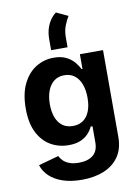

<svg xmlns="http://www.w3.org/2000/svg" viewBox="-109 -894 849 1179"><g transform="rotate(-10 316.0 -304.5)"><path d="M304.9 215.8Q236.7 215.8 186.1 198.6Q135.4 181.4 103.6 151.1Q71.8 120.8 59.8 81.8L185.6 47Q192.6 62.1 206.9 76.5Q221.2 90.9 245.1 100.2Q268.9 109.4 304.4 109.4Q360.3 109.4 392.4 83.7Q424.5 57.9 424.5 3.7V-96.7H413Q403.2 -74.7 384.7 -54.3Q366.1 -33.9 336.1 -20.8Q306 -7.7 261.7 -7.7Q200.3 -7.7 149.9 -36.6Q99.5 -65.5 69.6 -124.6Q39.7 -183.6 39.7 -273.8Q39.7 -366.2 70.2 -428.2Q100.6 -490.2 151.1 -521.5Q201.6 -552.7 262.1 -552.7Q308.3 -552.7 339.4 -537.2Q370.4 -521.8 389.8 -498.8Q409.1 -475.8 419.2 -454H425.1V-545.9H569.4V-4.6Q569.4 69.2 535.4 118.2Q501.4 167.2 441.8 191.5Q382.1 215.8 304.9 215.8ZM307.5 -119.1Q345.2 -119.1 371.3 -137.6Q397.5 -156.1 411.2 -191Q425 -225.9 425 -274.7Q425 -323.3 411.3 -359.3Q397.7 -395.4 371.5 -415.4Q345.4 -435.4 307.5 -435.4Q269.2 -435.4 243 -414.7Q216.7 -394 203.4 -357.9Q190 -321.7 190 -274.7Q190 -227.3 203.5 -192.2Q217 -157.1 243.2 -138.1Q269.4 -119.1 307.5 -119.1ZM255.5 -601V-668.5Q255.5 -705.3 264.7 -735.1Q273.9 -764.8 289.5 -787.2Q305 -809.5 324.4 -823.7L397.4 -789.5Q383.4 -767.8 370.7 -735.5Q358 -703.2 358 -662.8V-601Z"/></g></svg>

Font: Atlassian Sans
Style: Regular
Weight: 400
Designer: Rasmus Andersson
Foundry: Modifications by Atlassian Pty Ltd, manufactured by rsms
Version: Version 4.001;git-9221beed3